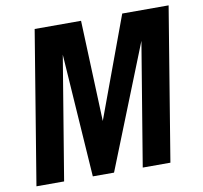

<svg xmlns="http://www.w3.org/2000/svg" viewBox="-81 -822 962 909"><g transform="rotate(-10 400.0 -367.5)"><path d="M22 0 143 -735H366L385 -250L564 -735H787L666 0H533L631 -592L395 0H293L253 -592L155 0Z"/></g></svg>

Font: Iosevka Aile Extrabold Oblique
Style: Regular
Weight: 800
Italic angle: -9°
Designer: Belleve Invis
Foundry: Belleve Invis
Version: Version 31.1.0; ttfautohint (v1.8.4)